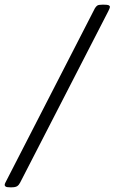

<svg xmlns="http://www.w3.org/2000/svg" viewBox="-29 -722 490 821"><path d="M15 79Q0 79 -4.5 76Q-9 73 -9 69Q-9 65 -6 59L377 -687Q382 -695 387.5 -698.5Q393 -702 409 -702H415Q431 -702 436 -699.5Q441 -697 441 -692Q441 -688 434 -674L57 59Q52 69 44.5 74Q37 79 20 79Z"/></svg>

Font: Asap
Style: Italic
Weight: 400
Italic angle: -6°
Designer: Pablo Cosgaya
Foundry: Omnibus-Type
Version: Version 3.001; ttfautohint (v1.8.3)